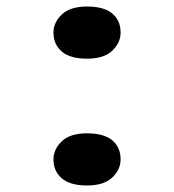

<svg xmlns="http://www.w3.org/2000/svg" viewBox="-20 -558 534 589"><path d="M247 11Q195 11 169.5 -11Q144 -33 144 -69Q144 -100 169.5 -124.5Q195 -149 247 -149Q299 -149 324.5 -127.5Q350 -106 350 -69Q350 -38 324.5 -13.5Q299 11 247 11ZM247 -378Q195 -378 169.5 -400Q144 -422 144 -458Q144 -489 169.5 -513.5Q195 -538 247 -538Q299 -538 324.5 -516.5Q350 -495 350 -458Q350 -427 324.5 -402.5Q299 -378 247 -378Z"/></svg>

Font: Lexend Tera Medium
Style: Regular
Weight: 500
Designer: Bonnie Shaver-Troup, Thomas Jockin
Foundry: Lexend
Version: Version 1.007